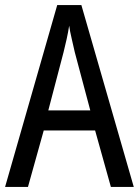

<svg xmlns="http://www.w3.org/2000/svg" viewBox="-20 -735 547 755"><path d="M416 0 354 -222H152L90 0H0L205 -715H300L506 0ZM274 -530Q269 -553 262 -582.5Q255 -612 252 -634Q248 -608 242 -581Q236 -554 230 -530L170 -301H335Z"/></svg>

Font: Noto Sans Tamil Condensed
Style: Regular
Weight: 400
Width: 3
Designer: Jelle Bosma - Monotype Design Team
Foundry: Monotype Imaging Inc.
Version: Version 2.004; ttfautohint (v1.8.4.7-5d5b)